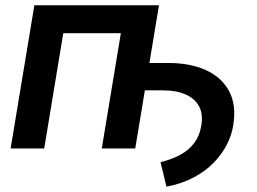

<svg xmlns="http://www.w3.org/2000/svg" viewBox="-20 -559 969 723"><path d="M606.9 144 584.5 51.8Q629.4 40.5 661.4 22.5Q693.4 4.4 712.6 -22.2Q731.9 -48.8 737.8 -85Q745.6 -128.9 729.7 -158.4Q713.9 -188 678.7 -203.4Q643.6 -218.8 593.8 -218.8H480L497.1 -321.8H610.8Q695.3 -322.3 755.4 -294.9Q815.4 -267.6 843.3 -214.6Q871.1 -161.6 857.9 -85.4Q852.5 -50.3 834.2 -14.4Q815.9 21.5 784.9 53.5Q753.9 85.4 709.5 109.1Q665 132.8 606.9 144ZM578.6 -539.1 489.3 0H363.3L435.1 -434.1H218.3L146.5 0H20L109.4 -539.1Z"/></svg>

Font: Inter 18pt SemiBold
Style: Italic
Weight: 600
Italic angle: -9.3988°
Designer: Rasmus Andersson
Foundry: rsms
Version: Version 4.001;git-66647c0bb